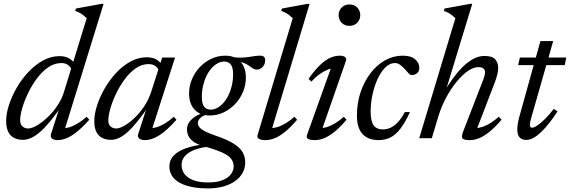

<svg xmlns="http://www.w3.org/2000/svg" viewBox="-20 -730 3010 1014"><path d="M356.5 -365Q352.5 -377 339 -387Q325.5 -397 304 -397Q267 -397 234.2 -374.2Q201.5 -351.5 174.5 -315Q147.5 -278.5 127.8 -237.2Q108 -196 97.2 -158.2Q86.5 -120.5 86.5 -95.5Q86.5 -73.5 98.5 -62.5Q110.5 -51.5 129 -51.5Q143.5 -51.5 164 -61.5Q184.5 -71.5 207 -89.2Q229.5 -107 251.2 -131Q273 -155 290.5 -183.8Q308 -212.5 317.5 -243.5L438 -634Q429 -642.5 420.5 -649.2Q412 -656 401.8 -661.8Q391.5 -667.5 377 -672.5L381 -685L515.5 -709.5H527L318.5 -35.5L310 -54.5Q326.5 -52 347.8 -58.5Q369 -65 392.2 -79.2Q415.5 -93.5 437.5 -113.5L451.5 -97.5Q397.5 -37.5 358.2 -13.8Q319 10 285.5 10Q264 10 254.2 1Q244.5 -8 249.5 -22.5L301.5 -183.5H314.5Q276.5 -127.5 245.8 -90.2Q215 -53 189.8 -31.5Q164.5 -10 142.8 -0.8Q121 8.5 101.5 8.5Q74.5 8.5 54.5 -1.5Q34.5 -11.5 23.5 -33.8Q12.5 -56 12.5 -91.5Q12.5 -129.5 27.2 -175.2Q42 -221 68.2 -266.5Q94.5 -312 130 -349.8Q165.5 -387.5 207.2 -410.5Q249 -433.5 294.5 -433.5Q323.5 -433.5 342.2 -423.2Q361 -413 376.5 -392.5Z M710 -22.5 762 -183.5H775Q737.5 -128 707.5 -90.8Q677.5 -53.5 652.8 -31.8Q628 -10 607.2 -0.8Q586.5 8.5 567 8.5Q540 8.5 520 -1.5Q500 -11.5 489 -33.2Q478 -55 478 -90Q478 -127.5 492.5 -172.8Q507 -218 532.8 -262.8Q558.5 -307.5 593.2 -345Q628 -382.5 669.2 -405Q710.5 -427.5 755 -427.5Q784 -427.5 802.8 -417.5Q821.5 -407.5 837 -387L817 -360Q813 -372 799.5 -381.8Q786 -391.5 764.5 -391.5Q728.5 -391.5 696.5 -369Q664.5 -346.5 638 -310.5Q611.5 -274.5 592.2 -233.8Q573 -193 562.5 -155.8Q552 -118.5 552 -94Q552 -72.5 564 -62Q576 -51.5 594.5 -51.5Q611 -51.5 636.5 -66Q662 -80.5 689.5 -106.2Q717 -132 740.8 -167.2Q764.5 -202.5 778 -243.5L836.5 -426H897H904.5L779 -35.5L770.5 -54.5Q787 -52 808.2 -58.5Q829.5 -65 852.8 -79.2Q876 -93.5 898 -113.5L912 -97.5Q858 -37.5 818.8 -13.8Q779.5 10 746 10Q724.5 10 714.8 1Q705 -8 710 -22.5Z M1336.5 -362.5Q1326 -362.5 1318.2 -367Q1310.5 -371.5 1302 -378Q1293.5 -384.5 1282 -391Q1270.5 -397.5 1253.2 -402Q1236 -406.5 1210 -406.5L1198.5 -430Q1237 -424 1264.2 -426Q1291.5 -428 1312.8 -432Q1334 -436 1354.5 -436Q1367.5 -436 1374 -430Q1380.5 -424 1380.5 -412Q1380.5 -400.5 1376.8 -391.5Q1373 -382.5 1366.8 -376Q1360.5 -369.5 1352.8 -366Q1345 -362.5 1336.5 -362.5ZM1092.5 -151Q1110 -151 1127 -160Q1144 -169 1159.2 -185.8Q1174.5 -202.5 1186 -225.8Q1197.5 -249 1204.2 -277.5Q1211 -306 1211 -339Q1211 -374 1198.8 -389.5Q1186.5 -405 1164.5 -405Q1147 -405 1130 -396Q1113 -387 1097.8 -370.2Q1082.5 -353.5 1071 -330.2Q1059.5 -307 1052.8 -278.5Q1046 -250 1046 -217Q1046 -182 1058.2 -166.5Q1070.5 -151 1092.5 -151ZM1170.5 -436Q1205 -436 1229 -421.5Q1253 -407 1265.8 -381.2Q1278.5 -355.5 1278.5 -320.5Q1278.5 -280.5 1263.2 -244.2Q1248 -208 1221.2 -180Q1194.5 -152 1160 -136Q1125.5 -120 1086.5 -120Q1052 -120 1028 -134.5Q1004 -149 991.2 -175Q978.5 -201 978.5 -235.5Q978.5 -275.5 993.8 -311.8Q1009 -348 1035.8 -376Q1062.5 -404 1097 -420Q1131.5 -436 1170.5 -436ZM1078.5 265Q1031 265 993.2 257.5Q955.5 250 929 235.2Q902.5 220.5 888.5 198.8Q874.5 177 874.5 149Q874.5 117 895.5 93.5Q916.5 70 957.8 54.5Q999 39 1060.5 31.5H1103V43.5Q1066 45 1035.8 52.5Q1005.5 60 983.8 72.5Q962 85 950.5 102.2Q939 119.5 939 140.5Q939 169 955 189.8Q971 210.5 1002.2 222Q1033.5 233.5 1079 233.5Q1125.5 233.5 1155.2 221.5Q1185 209.5 1199.5 190.2Q1214 171 1214 149.5Q1214 129 1204 113.5Q1194 98 1173.8 86Q1153.5 74 1123.2 63.2Q1093 52.5 1053 41Q1018 31 999.5 16.5Q981 2 974.2 -14.2Q967.5 -30.5 967.5 -46.5Q967.5 -67 979.2 -84.5Q991 -102 1013.5 -116Q1036 -130 1067 -139L1089 -128.5Q1057.5 -123.5 1041.2 -110Q1025 -96.5 1025 -80.5Q1025 -72.5 1028.8 -64.8Q1032.5 -57 1042.5 -49Q1052.5 -41 1071.5 -32.2Q1090.5 -23.5 1120.5 -13Q1180.5 7.5 1214.2 28.8Q1248 50 1261.5 74Q1275 98 1275 128.5Q1275 158 1261.2 183Q1247.5 208 1221.8 226.2Q1196 244.5 1159.8 254.8Q1123.5 265 1078.5 265Z M1526 -634Q1517 -642.5 1508.5 -649.2Q1500 -656 1489.8 -661.8Q1479.5 -667.5 1465 -672.5L1469 -685L1603.5 -709.5H1615L1413.5 -40.5L1407.5 -54.5Q1424 -52.5 1445.2 -59Q1466.5 -65.5 1489.8 -79.5Q1513 -93.5 1535 -113.5L1549 -97.5Q1514 -56.5 1484.5 -33Q1455 -9.5 1430.2 0.2Q1405.5 10 1383 10Q1359.5 10 1347.8 3.5Q1336 -3 1340.5 -17.5Z M1601.5 -17.5 1731.5 -380.5 1746 -369.5Q1730 -370 1709.2 -361.5Q1688.5 -353 1666.5 -337.2Q1644.5 -321.5 1624.5 -299L1609.5 -313.5Q1644 -362.5 1672.8 -389Q1701.5 -415.5 1726.5 -425.8Q1751.5 -436 1774 -436Q1793 -436 1802.2 -428.8Q1811.5 -421.5 1807 -408.5L1677 -35.5L1668.5 -54.5Q1685 -52.5 1706.2 -59Q1727.5 -65.5 1750.8 -79.5Q1774 -93.5 1796 -113.5L1810 -97.5Q1775 -56.5 1745.5 -33Q1716 -9.5 1691.2 0.2Q1666.5 10 1644 10Q1616.5 10 1606.5 3Q1596.5 -4 1601.5 -17.5ZM1768.5 -650Q1768.5 -666 1775.8 -678.8Q1783 -691.5 1795.8 -699Q1808.5 -706.5 1825.5 -706.5Q1851 -706.5 1866.8 -690.2Q1882.5 -674 1882.5 -650Q1882.5 -634 1875.2 -621.2Q1868 -608.5 1855.2 -601Q1842.5 -593.5 1825.5 -593.5Q1800 -593.5 1784.2 -609.8Q1768.5 -626 1768.5 -650Z M2065.5 -397Q2038 -397 2014.5 -373.5Q1991 -350 1973.8 -312Q1956.5 -274 1947 -229Q1937.5 -184 1937.5 -141Q1937.5 -89.5 1953.5 -68Q1969.5 -46.5 2001.5 -46.5Q2022 -46.5 2041.5 -55Q2061 -63.5 2080.2 -83.5Q2099.5 -103.5 2118 -138H2145Q2119 -81 2093.5 -48.8Q2068 -16.5 2040.2 -3.2Q2012.5 10 1979 10Q1924.5 10 1894.8 -22Q1865 -54 1865 -120Q1865 -185.5 1884.2 -242.8Q1903.5 -300 1936.8 -343.5Q1970 -387 2013.8 -411.5Q2057.5 -436 2106 -436Q2150.5 -436 2172.5 -416.8Q2194.5 -397.5 2194.5 -372.5Q2194.5 -353 2183 -343.5Q2171.5 -334 2154 -333.5Q2146.5 -333 2137.5 -343.2Q2128.5 -353.5 2117.5 -365.5Q2106.5 -377.5 2093.8 -387.2Q2081 -397 2065.5 -397Z M2295.5 -116.5 2260.5 0H2194L2385 -634Q2376 -642.5 2367.5 -649.2Q2359 -656 2348.8 -661.8Q2338.5 -667.5 2324 -672.5L2328 -685L2462.5 -709.5H2474L2332 -243.5L2325.5 -244.5Q2346.5 -280.5 2371 -314.5Q2395.5 -348.5 2422.5 -375.5Q2449.5 -402.5 2478.8 -418.5Q2508 -434.5 2538 -434.5Q2579.5 -434.5 2595.2 -416.8Q2611 -399 2611 -370.5Q2611 -354.5 2606 -335Q2601 -315.5 2592.5 -293L2493.5 -35.5L2494.5 -54Q2511 -54 2531 -61Q2551 -68 2572.5 -81.5Q2594 -95 2614 -113.5L2629 -98Q2594 -57 2564.2 -33.2Q2534.5 -9.5 2509.5 0.2Q2484.5 10 2462 10Q2429.5 10 2422.5 0.8Q2415.5 -8.5 2426.5 -36.5L2532 -309Q2536 -319.5 2538.8 -329.5Q2541.5 -339.5 2541.5 -348Q2541.5 -360.5 2533.5 -368Q2525.5 -375.5 2504.5 -375.5Q2480.5 -375.5 2451 -355Q2421.5 -334.5 2391.8 -298.5Q2362 -262.5 2336.8 -215.8Q2311.5 -169 2295.5 -116.5Z M2716.5 -386 2725.5 -426H2970.5L2962.5 -386ZM2785 -105.5Q2783 -98 2781.5 -91.8Q2780 -85.5 2779.2 -80.5Q2778.5 -75.5 2778.5 -71.5Q2778.5 -63.5 2781.5 -59.5Q2784.5 -55.5 2789.5 -55.5Q2800 -55.5 2818.5 -68Q2837 -80.5 2859.5 -102.8Q2882 -125 2904.5 -155L2924.5 -142Q2903 -108.5 2881.2 -81Q2859.5 -53.5 2838.5 -33.2Q2817.5 -13 2797.8 -2Q2778 9 2759.5 9Q2738 9 2725 -3.5Q2712 -16 2712 -46.5Q2712 -60 2714.8 -77.8Q2717.5 -95.5 2724 -118L2834 -513H2901.5Z"/></svg>

Font: Newsreader Text
Style: Italic
Weight: 400
Italic angle: -17°
Designer: Hugues Gentile
Foundry: Production Type
Version: Version 1.001